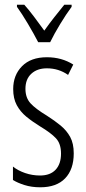

<svg xmlns="http://www.w3.org/2000/svg" viewBox="-20 -785 366 815"><path d="M293 -134Q293 -66 256.5 -28Q220 10 151 10Q114 10 84 0.5Q54 -9 35 -21V-78Q56 -61 86.5 -50.5Q117 -40 150 -40Q193 -40 216 -64.5Q239 -89 239 -133Q239 -175 217.5 -198Q196 -221 151 -248Q117 -269 91.5 -290Q66 -311 51 -339Q36 -367 36 -407Q36 -466 73.5 -504Q111 -542 179 -542Q242 -542 291 -511L269 -467Q229 -495 179 -495Q138 -495 113 -472Q88 -449 88 -408Q88 -370 109.5 -346.5Q131 -323 179 -294Q212 -273 237.5 -252Q263 -231 278 -203.5Q293 -176 293 -134ZM142 -606Q124 -641 98.5 -684Q73 -727 52 -756V-765H83Q102 -744 124.5 -714Q147 -684 168 -655Q190 -686 209 -710Q228 -734 253 -765H284V-756Q261 -725 235.5 -683Q210 -641 193 -606Z"/></svg>

Font: Noto Sans Thai ExtCond Light
Style: Regular
Weight: 300
Width: 2
Designer: Monotype Design Team
Foundry: Monotype Imaging Inc.
Version: Version 2.002; ttfautohint (v1.8.4.7-5d5b)